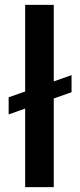

<svg xmlns="http://www.w3.org/2000/svg" viewBox="-20 -770 330 790"><path d="M201.2 -435.1V-750H83.5V-393.6L15.6 -369.6V-299.3L83.5 -323.2V0H201.2V-364.7L274.4 -390.6V-460.9Z"/></svg>

Font: Vazirmatn Medium
Style: Regular
Weight: 500
Designer: Saber Rastikerdar
Foundry: Saber Rastikerdar
Version: Version 33.003